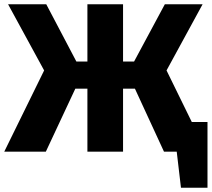

<svg xmlns="http://www.w3.org/2000/svg" viewBox="-31 -715 998 905"><path d="M873 -140H947V170H822L802 0H742L605 -297H549V0H381V-297H324L185 0H-11L177 -383L7 -695H187L329 -425H381V-695H549V-425H601L746 -695H924L754 -383Z"/></svg>

Font: FiraGO ExtraBold
Style: Regular
Weight: 800
Designer: bBox Type
Foundry: bBox Type GmbH
Version: Version 1.001;PS 001.001;hotconv 1.0.88;makeotf.lib2.5.64775